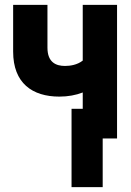

<svg xmlns="http://www.w3.org/2000/svg" viewBox="-20 -569 540 789"><path d="M274 200H402V0H461V-549H320V-320C297 -302 268 -298 247 -298C211 -298 175 -312 175 -373V-549H34V-357C34 -227 113 -172 224 -172C259 -172 292 -178 320 -189V-122H274Z"/></svg>

Font: Noto Sans Mono ExtraCondensed ExtraBold
Style: Regular
Weight: 800
Width: 2
Designer: Monotype Design Team
Foundry: Monotype Imaging Inc.
Version: Version 2.014